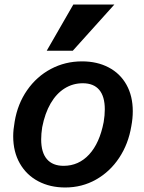

<svg xmlns="http://www.w3.org/2000/svg" viewBox="-20 -827 640 851"><path d="M38.5 -223Q38.5 -251.5 45 -288Q58 -366.5 100.2 -427.2Q142.5 -488 205.8 -521.5Q269 -555 343.5 -555Q410.5 -555 461.5 -528.2Q512.5 -501.5 540.5 -451.5Q568.5 -401.5 568.5 -334Q568.5 -301.5 562 -267.5Q549 -189 508.2 -127.5Q467.5 -66 405.5 -31Q343.5 4 269 4Q202 4 149.8 -23.5Q97.5 -51 68 -102.5Q38.5 -154 38.5 -223ZM439.5 -286Q444.5 -315.5 444.5 -342.5Q444.5 -399.5 419.8 -428.8Q395 -458 347 -458Q303 -458 266.5 -435.2Q230 -412.5 204.5 -368.8Q179 -325 167 -263Q162.5 -234 162.5 -209Q162.5 -151 188 -121.5Q213.5 -92 262 -92Q328.5 -92 375 -142.2Q421.5 -192.5 439.5 -286ZM187 -602 305 -807H487L302.5 -602Z"/></svg>

Font: JuliaMono Black
Style: Italic
Weight: 900
Italic angle: -9°
Monospace: yes
Designer: cormullion
Foundry: corm
Version: Version 0.057; ttfautohint (v1.8.4)